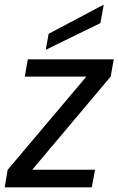

<svg xmlns="http://www.w3.org/2000/svg" viewBox="-30 -802 507 822"><path d="M457 -547.9 443.8 -474.1 107.9 -75.2H377L362.8 0H-9.8L2.9 -75.2L339.8 -474.1H76.2L88.9 -547.9ZM178.2 -657.2 414.1 -782.2 399.9 -703.1 166 -588.9Z"/></svg>

Font: SVN-Poppins
Style: Italic
Weight: 400
Italic angle: -10°
Designer: Ninad Kale (Devanagari), Jonny Pinhorn (Latin)
Foundry: Indian Type Foundry
Version: Version 3.002 2017